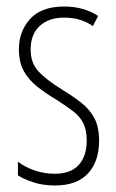

<svg xmlns="http://www.w3.org/2000/svg" viewBox="-20 -559 357 589"><path d="M284 -127Q284 -64 250 -27Q216 10 149 10Q112 10 83 0.5Q54 -9 35 -21V-63Q57 -46 86.5 -36Q116 -26 148 -26Q197 -26 221.5 -53Q246 -80 246 -128Q246 -160 235.5 -181Q225 -202 204.5 -217.5Q184 -233 155 -252Q121 -272 94.5 -293Q68 -314 53 -341Q38 -368 38 -408Q38 -463 72.5 -501Q107 -539 177 -539Q237 -539 281 -510L265 -479Q228 -505 176 -505Q130 -505 102 -479.5Q74 -454 74 -407Q74 -366 97.5 -340.5Q121 -315 169 -285Q202 -265 228 -245Q254 -225 269 -197.5Q284 -170 284 -127Z"/></svg>

Font: Noto Sans Arabic ExtCond ExtLt
Style: Regular
Weight: 200
Width: 2
Designer: Monotype Design Team, Nadine Chahine, Nizar Qandah and Khaled Hosny
Foundry: Monotype Imaging Inc.
Version: Version 2.012; ttfautohint (v1.8.4.7-5d5b)